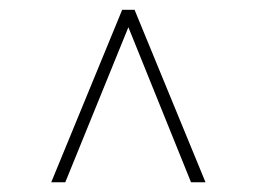

<svg xmlns="http://www.w3.org/2000/svg" viewBox="-20 -731 528 395"><path d="M114.3 -356H85.4L231.4 -710.9H254.9L251 -691.9ZM237.3 -691.9 232.9 -710.9H256.8L402.8 -356H373Z"/></svg>

Font: Heebo Thin
Style: Regular
Weight: 250
Designer: Oded Ezer
Foundry: Ezer Type House
Version: Version 3.100